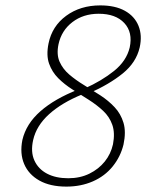

<svg xmlns="http://www.w3.org/2000/svg" viewBox="-20 -685 557 712"><path d="M226 7Q166 7 126 -15.5Q86 -38 69.5 -77Q53 -116 63 -166Q77 -226 130 -272.5Q183 -319 270 -353L285 -335Q209 -304 162 -261.5Q115 -219 103 -166Q93 -122 107.5 -90Q122 -58 154.5 -41Q187 -24 233 -24Q277 -24 311.5 -41Q346 -58 368.5 -86Q391 -114 399 -150Q407 -192 396.5 -222Q386 -252 362.5 -274Q339 -296 309 -315Q279 -334 249 -353Q219 -372 196 -395Q173 -418 162 -449Q151 -480 160 -524Q173 -588 225.5 -626.5Q278 -665 352 -665Q407 -665 443 -645Q479 -625 493.5 -589.5Q508 -554 498 -509Q485 -453 435 -412.5Q385 -372 310 -339L294 -357Q357 -385 403 -422Q449 -459 461 -509Q473 -565 441 -599.5Q409 -634 346 -634Q289 -634 248.5 -603Q208 -572 197 -521Q189 -483 201 -456Q213 -429 237 -408.5Q261 -388 291.5 -369.5Q322 -351 352 -331.5Q382 -312 405 -287.5Q428 -263 438 -229.5Q448 -196 438 -149Q427 -104 398 -68Q369 -32 324.5 -12.5Q280 7 226 7Z"/></svg>

Font: Ysabeau Office ExtraLight
Style: Italic
Weight: 250
Italic angle: -12°
Designer: Christian Thalmann (Catharsis Fonts)
Version: Version 2.001;gftools[0.9.30]; featfreeze: tnum,lnum,ss02